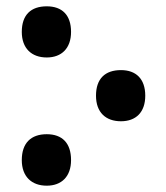

<svg xmlns="http://www.w3.org/2000/svg" viewBox="-20 -575 527 608"><path d="M128 -393C175 -393 205 -422 205 -474C205 -527 177 -555 128 -555C78 -555 49 -528 49 -474C49 -422 80 -393 128 -393ZM363 -191C410 -191 440 -219 440 -272C440 -325 411 -353 363 -353C313 -353 284 -326 284 -272C284 -219 315 -191 363 -191ZM128 13C175 13 205 -16 205 -68C205 -122 177 -150 128 -150C78 -150 49 -122 49 -68C49 -16 80 13 128 13Z"/></svg>

Font: Noto Sans Georgian Condensed Bold
Style: Regular
Weight: 700
Width: 3
Designer: Monotype Design Team, Akaki Razmadze
Foundry: Google LLC
Version: Version 2.005